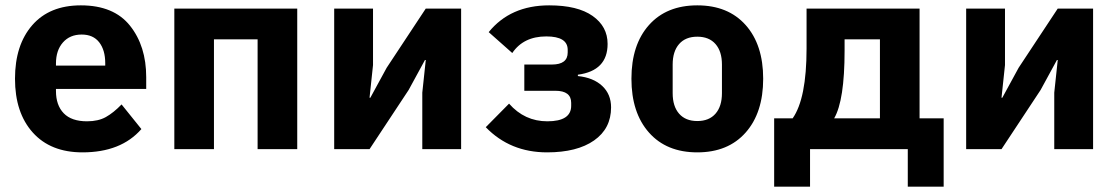

<svg xmlns="http://www.w3.org/2000/svg" viewBox="-20 -557 4171 717"><path d="M288 12Q169 12 102.5 -62Q36 -136 36 -263Q36 -389 100.5 -463Q165 -537 282 -537Q405 -537 465.5 -461Q526 -385 526 -269V-225H189V-217Q189 -164 218 -134Q247 -104 305 -104Q347 -104 375.5 -120Q404 -136 434 -167L508 -75Q432 12 288 12ZM285 -428Q241 -428 215 -398.5Q189 -369 189 -320V-312H373V-321Q373 -370 350.5 -399Q328 -428 285 -428Z M631 0V-525H1090V0H942V-410H779V0Z M1228 0V-525H1373V-314L1360 -192H1363L1424 -304L1570 -525H1702V0H1557V-211L1570 -333H1567L1506 -221L1360 0Z M2023 12Q1885 12 1794 -82L1881 -170Q1939 -104 2024 -104Q2113 -104 2113 -162V-173Q2113 -218 2054 -218H1938V-316H2041Q2100 -316 2100 -361V-371Q2100 -421 2020 -421Q1935 -421 1893 -359L1805 -437Q1886 -537 2031 -537Q2137 -537 2193 -497.5Q2249 -458 2249 -393Q2249 -293 2138 -278V-273Q2196 -267 2229 -236Q2262 -205 2262 -156Q2262 -77 2198.5 -32.5Q2135 12 2023 12Z M2764.5 -62Q2699 12 2584 12Q2469 12 2403.5 -62Q2338 -136 2338 -263Q2338 -390 2403.5 -463.5Q2469 -537 2584 -537Q2699 -537 2764.5 -463.5Q2830 -390 2830 -263Q2830 -136 2764.5 -62ZM2676 -209V-316Q2676 -365 2652 -392.5Q2628 -420 2584 -420Q2540 -420 2516 -392.5Q2492 -365 2492 -316V-209Q2492 -160 2516 -132.5Q2540 -105 2584 -105Q2628 -105 2652 -132.5Q2676 -160 2676 -209Z M2871 140V-115H2940Q2992 -189 2992 -376V-525H3414V-115H3504V140H3370V0H3005V140ZM3095 -115H3266V-410H3134V-368Q3134 -182 3095 -115Z M3588 0V-525H3733V-314L3720 -192H3723L3784 -304L3930 -525H4062V0H3917V-211L3930 -333H3927L3866 -221L3720 0Z"/></svg>

Font: Aneliza
Style: Bold
Weight: 700
Designer: Mike Abbink, Paul van der Laan, Pieter van Rosmalen
Foundry: Bold Monday
Version: Version 3.0